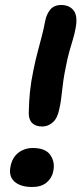

<svg xmlns="http://www.w3.org/2000/svg" viewBox="-20 -736 331 768"><path d="M149 -230Q123 -230 109 -243.5Q95 -257 95 -284Q96 -332 100 -370.5Q104 -409 114 -457Q122 -496 130.5 -528Q139 -560 147 -590.5Q155 -621 161 -653Q166 -679 181 -697.5Q196 -716 225 -716Q258 -716 275 -693.5Q292 -671 282 -621Q278 -599 271.5 -578Q265 -557 257.5 -530.5Q250 -504 243 -467Q237 -438 233.5 -414Q230 -390 228 -370Q226 -350 223.5 -333Q221 -316 217 -299Q210 -263 191 -246.5Q172 -230 149 -230ZM109 12Q62 12 38 -9.5Q14 -31 22 -70Q29 -106 53.5 -125Q78 -144 111 -144Q163 -144 182 -115Q201 -86 193 -51Q188 -24 166.5 -6Q145 12 109 12Z"/></svg>

Font: Shantell Sans Light SemiBold
Style: Italic
Weight: 600
Italic angle: -11°
Version: Version 1.011;[c5ecc13dd]